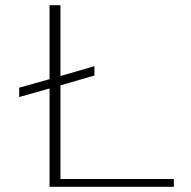

<svg xmlns="http://www.w3.org/2000/svg" viewBox="-20 -720 737 740"><path d="M171 0V-379L54 -346V-382L171 -415V-700H213V-427L344 -465V-429L213 -391V-30H650V0Z"/></svg>

Font: Panamera Light
Style: Regular
Weight: 300
Designer: Bastien Sozeau
Foundry: NBR — Bastien Sozeau
Version: Version 3.002; ttfautohint (v1.8.4.7-5d5b);gftools[0.9.33]